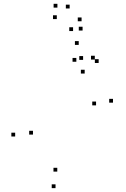

<svg xmlns="http://www.w3.org/2000/svg" viewBox="-20 -968 660 1009"><path d="M573.8 -428.5V-448.5H553.8V-428.5ZM478.2 -655V-675H458.2V-655ZM416.7 -653.3V-673.3H396.7V-653.3ZM425 -581.5V-601.5H405V-581.5ZM484.8 -414.3V-434.3H464.8V-414.3ZM281 -66.2V-86.2H261V-66.2ZM153.3 -260.7V-280.7H133.3V-260.7ZM381.2 -643.5V-663.5H361.2V-643.5ZM498.5 -637V-657H478.5V-637ZM393.7 -732V-752H373.7V-732ZM59.7 -250.7V-270.7H39.7V-250.7ZM271.8 20.7V0.7H251.8V20.7ZM408.7 -856.2V-876.2H388.7V-856.2ZM346 -923.5V-943.5H326V-923.5ZM281.7 -928V-948H261.7V-928ZM278.5 -867.7V-887.7H258.5V-867.7ZM364 -804.8V-824.8H344V-804.8ZM414 -807.5V-827.5H394V-807.5Z"/></svg>

Font: Monaspace Radon Dots Var
Style: Regular
Weight: 400
Designer: Riley Cran and the Lettermatic Team
Version: Version 1.100 (Monaspace Radon Dots)